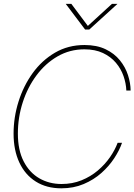

<svg xmlns="http://www.w3.org/2000/svg" viewBox="-20 -972 701 1001"><path d="M299.8 9.8Q222.7 9.8 166.7 -25.4Q110.8 -60.5 80.8 -124.8Q50.8 -189 50.8 -275.4Q50.8 -359.9 76.4 -441.9Q102.1 -523.9 150.1 -590.6Q198.2 -657.2 266.6 -697.3Q335 -737.3 420.4 -737.3Q484.9 -737.3 530.5 -715.3Q576.2 -693.4 605 -657.7Q633.8 -622.1 647.2 -580.6Q660.6 -539.1 661.1 -500H638.7Q637.2 -537.6 624 -575.4Q610.8 -613.3 584.2 -644.8Q557.6 -676.3 516.8 -695.6Q476.1 -714.8 419.9 -714.8Q343.8 -714.8 280.3 -678.2Q216.8 -641.6 170.4 -579.3Q124 -517.1 98.6 -438.5Q73.2 -359.9 73.2 -275.4Q73.2 -189.5 103.3 -130.9Q133.3 -72.3 184.8 -42.5Q236.3 -12.7 300.8 -12.7Q357.4 -12.7 405 -32Q452.6 -51.3 490 -83Q527.3 -114.7 553.5 -152.6Q579.6 -190.4 593.3 -227.5H616.2Q603 -189 575.9 -147.5Q548.8 -106 508.8 -70.3Q468.8 -34.7 416.3 -12.5Q363.8 9.8 299.8 9.8ZM352.1 -951.7 438 -836.9 563.5 -951.7H591.8V-951.2L445.3 -817.9H423.8L323.2 -951.2V-951.7Z"/></svg>

Font: Inter Display Thin
Style: Italic
Weight: 100
Italic angle: -9.39999°
Designer: Rasmus Andersson
Foundry: rsms
Version: Version 4.000;git-a52131595